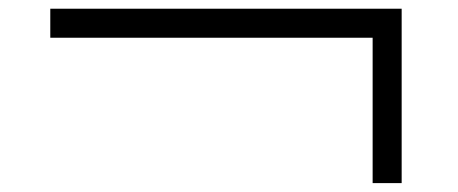

<svg xmlns="http://www.w3.org/2000/svg" viewBox="-20 -593 1040 436"><path d="M94.2 -573.2H892.1V-177.2H826.2V-507.3H94.2Z"/></svg>

Font: FORM UDPGothic
Style: Regular
Weight: 400
Foundry: Pronama LLC
Version: Version 1.05101